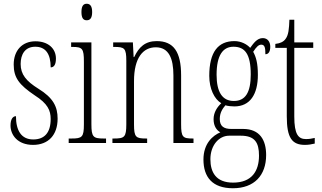

<svg xmlns="http://www.w3.org/2000/svg" viewBox="-20 -762 1716 1023"><path d="M156 10C238 10 287 -43 287 -130C287 -194 263 -241 185 -289C119 -330 90 -366 90 -421C90 -472 113 -513 168 -513C223 -513 250 -475 250 -403C269 -403 278 -420 278 -450C278 -504 236 -542 169 -542C98 -542 53 -493 53 -418C53 -348 82 -310 165 -254C234 -210 250 -174 250 -128C250 -55 217 -19 157 -19C94 -19 65 -66 65 -143C49 -143 36 -128 36 -93C36 -44 73 10 156 10Z M442 -654C459 -654 471 -664 471 -698C471 -731 459 -742 442 -742C425 -742 414 -731 414 -698C414 -664 425 -654 442 -654ZM346 0H545V-24H532C477 -24 467 -32 467 -100V-536H359V-512H366C419 -512 427 -503 427 -434V-99C427 -31 417 -24 361 -24H346Z M579 0H764V-24H758C704 -24 694 -31 694 -99V-330C694 -454 742 -510 810 -510C879 -510 904 -452 904 -360V0H1011V-24H1007C954 -24 945 -31 945 -100V-360C945 -486 905 -543 815 -543C753 -543 720 -511 695 -458H692L688 -536H583V-512H588C643 -512 653 -506 653 -438V-100C653 -31 643 -24 587 -24H579Z M1221 241C1335 241 1398 172 1398 64C1398 -15 1365 -75 1275 -75H1212C1173 -75 1151 -89 1151 -128C1151 -162 1166 -183 1181 -201C1192 -197 1215 -195 1229 -195C1312 -195 1354 -259 1354 -363C1354 -426 1344 -459 1329 -486C1347 -514 1359 -524 1372 -524C1391 -524 1394 -507 1394 -473C1412 -473 1420 -489 1420 -513C1420 -538 1407 -559 1380 -559C1349 -559 1330 -530 1313 -507C1296 -526 1265 -543 1229 -543C1143 -543 1095 -486 1095 -358C1095 -289 1122 -234 1159 -212C1138 -192 1118 -164 1118 -127C1118 -88 1136 -67 1154 -57C1114 -40 1064 2 1064 88C1064 181 1111 241 1221 241ZM1226 -224C1164 -224 1134 -272 1134 -364C1134 -468 1168 -513 1224 -513C1285 -513 1316 -474 1316 -365C1316 -270 1288 -224 1226 -224ZM1222 211C1130 211 1101 155 1101 86C1101 14 1145 -39 1201 -39H1263C1338 -39 1360 -2 1360 67C1360 149 1322 211 1222 211Z M1605 10C1622 10 1641 7 1657 3V-27C1639 -23 1627 -21 1610 -21C1569 -21 1548 -47 1548 -141V-507H1649V-536H1548V-657H1522C1520 -609 1518 -576 1501 -554C1491 -540 1474 -531 1447 -528V-507H1508V-142C1508 -27 1536 10 1605 10Z"/></svg>

Font: Noto Serif Armenian ExtraCondensed ExtraLight
Style: Regular
Weight: 200
Width: 2
Designer: Monotype Design Team
Foundry: Monotype Imaging Inc.
Version: Version 2.008